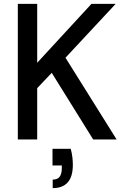

<svg xmlns="http://www.w3.org/2000/svg" viewBox="-20 -720 645 991"><path d="M72 0V-700H172V-396L452 -700H577L318 -422L582 0H461L247 -344L172 -265V0ZM252 251V207Q277 207 288 192Q299 177 299 148V134H251V48H345Q351 70 353.5 91Q356 112 356 130Q356 192 329.5 221.5Q303 251 252 251Z"/></svg>

Font: DMSans_18ptMedium
Style: Regular
Weight: 500
Designer: Colophon Foundry, Jonny Pinhorn
Foundry: Colophon Foundry
Version: Version 4.004;gftools[0.9.30]